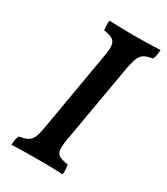

<svg xmlns="http://www.w3.org/2000/svg" viewBox="-172 -756 726 836"><g transform="rotate(30 191.0 -338.0)"><path d="M184 -542Q190 -576 186.5 -593.5Q183 -611 168.5 -619Q154 -627 126 -631Q125 -642 124.5 -654Q124 -666 125 -679Q154 -678 186 -677Q218 -676 252 -676Q285 -676 317.5 -677Q350 -678 382 -679Q381 -666 379.5 -654Q378 -642 372 -631Q347 -627 332 -619Q317 -611 309 -592.5Q301 -574 294 -538L224 -135Q218 -101 221 -82.5Q224 -64 238.5 -57Q253 -50 281 -45Q283 -35 284 -22.5Q285 -10 283 3Q251 1 219.5 0.5Q188 0 155 0Q122 0 87.5 0.5Q53 1 26 3Q26 -11 28.5 -23.5Q31 -36 36 -45Q62 -49 77 -56.5Q92 -64 100 -82Q108 -100 114 -135Z"/></g></svg>

Font: Vollkorn Medium
Style: Italic
Weight: 500
Italic angle: -11°
Designer: Friedrich Althausen
Foundry: Friedrich Althausen
Version: Version 5.000